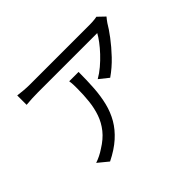

<svg xmlns="http://www.w3.org/2000/svg" viewBox="-152 -996 1303 1303"><g transform="rotate(-45 500.0 -344.5)"><path d="M931.4 -675.8Q925.5 -669 917.6 -658.8Q909.7 -648.5 904.1 -640.2Q884.6 -606.1 847.3 -556.4Q810 -506.8 761.3 -455.4Q712.5 -404.1 655.3 -364.3L588.8 -417.4Q623.5 -437.2 657.2 -465.7Q690.8 -494.2 720.4 -525.8Q750 -557.3 772.6 -587.5Q795.2 -617.6 807.5 -640.9Q792.5 -640.9 757 -640.9Q721.4 -640.9 672.9 -640.9Q624.4 -640.9 569.2 -640.9Q514.1 -640.9 459.8 -640.9Q405.6 -640.9 358.9 -640.9Q312.2 -640.9 280.1 -640.9Q248 -640.9 237.9 -640.9Q209.8 -640.9 181.6 -639.5Q153.5 -638.2 124.3 -635.4V-725.5Q150.4 -722.1 180.1 -719.5Q209.8 -717 237.9 -717Q248 -717 281 -717Q314 -717 361.7 -717Q409.3 -717 464.9 -717Q520.5 -717 576.2 -717Q631.9 -717 681 -717Q730 -717 764.7 -717Q799.3 -717 812.4 -717Q822.1 -717 835.4 -717.7Q848.7 -718.4 861.8 -719.9Q874.8 -721.5 881.8 -723.3ZM531.6 -544Q531.6 -463.1 526.9 -392Q522.1 -321 506.9 -259.1Q491.6 -197.2 461.1 -144.5Q430.6 -91.7 379.9 -46.2Q329.2 -0.7 252.8 37.1L179.5 -23Q200 -29.6 224.2 -41.4Q248.4 -53.3 269.1 -67.5Q327.5 -103.2 362.6 -147.2Q397.6 -191.1 415.5 -242.5Q433.3 -293.8 439.6 -351.5Q445.9 -409.3 445.9 -471.5Q445.9 -489.6 445.4 -507Q444.8 -524.4 441.6 -544Z"/></g></svg>

Font: Noto Sans KR Thin
Style: Regular
Weight: 100
Designer: Ryoko NISHIZUKA 西塚涼子 (kana, bopomofo & ideographs); Paul D. Hunt (Latin, Greek & Cyrillic); Sandoll Communications 산돌커뮤니
Foundry: Adobe
Version: Version 2.004-H2;hotconv 1.0.118;makeotfexe 2.5.65603